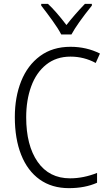

<svg xmlns="http://www.w3.org/2000/svg" viewBox="-20 -967 567 997"><path d="M116 -358Q116 -212 175.5 -126.5Q235 -41 344 -41Q413 -41 484 -69V-18Q421 10 338 10Q249 10 186 -35Q123 -80 90 -163Q57 -246 57 -359Q57 -463 90 -545.5Q123 -628 188 -676Q253 -724 346 -724Q429 -724 499 -689L477 -640Q416 -673 346 -673Q272 -673 220 -631.5Q168 -590 142 -518.5Q116 -447 116 -358ZM457 -938Q380 -842 351 -788H298Q282 -819 252 -860.5Q222 -902 194 -938V-947H229Q271 -908 325 -837Q368 -892 421 -947H457Z"/></svg>

Font: Noto Sans UI NarrowLight
Style: Regular
Weight: 300
Width: 4
Designer: Monotype Design Team
Foundry: Monotype Imaging Inc.
Version: Version 1.001